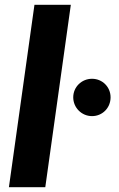

<svg xmlns="http://www.w3.org/2000/svg" viewBox="-20 -777 494 797"><path d="M168 0 274 -757H123L17 0ZM362 -295C405 -295 439 -329 439 -373C439 -416 405 -450 362 -450C319 -450 284 -416 284 -373C284 -330 319 -295 362 -295Z"/></svg>

Font: Plus Jakarta Sans ExtraBold
Style: Italic
Weight: 800
Italic angle: -8°
Designer: Gumpita Rahayu
Foundry: Tokotype
Version: Version 2.071;gftools[0.9.30]